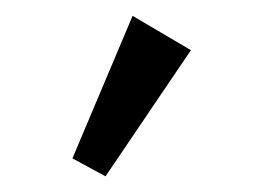

<svg xmlns="http://www.w3.org/2000/svg" viewBox="-20 -721 359 246"><path d="M115.2 -495.1 72.8 -518.1 149.9 -700.7 224.6 -656.7Z"/></svg>

Font: Elstob 14pt SemiBold
Style: Regular
Weight: 600
Designer: Peter S. Baker
Version: Version 1.015